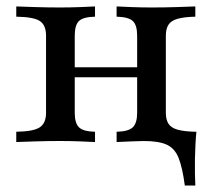

<svg xmlns="http://www.w3.org/2000/svg" viewBox="-20 -435 648 588"><path d="M546 133.1Q538.7 78.2 527 48.8Q515.3 19.4 490.7 8.1Q466.1 -3.2 419.4 -3.2L492.7 -33.9L581.5 -31.5Q579.8 -15.3 578.6 6.9Q577.4 29 577 52.4Q576.6 75.8 577 97.2Q577.4 118.5 578.2 133.1ZM337.1 0V-31.5Q373.4 -32.3 386.7 -45.2Q400 -58.1 400 -89.5V-325.8Q400 -358.1 386.7 -370.6Q373.4 -383.1 337.1 -383.9V-415.3Q352.4 -414.5 382.7 -413.3Q412.9 -412.1 445.2 -412.1Q481.5 -412.1 520.2 -413.3Q558.9 -414.5 578.2 -415.3V-383.9Q543.5 -383.1 523.8 -377.4Q504 -371.8 496 -359.3Q487.9 -346.8 487.9 -325.8V-89.5Q487.9 -68.5 496 -56Q504 -43.5 523.8 -37.9Q543.5 -32.3 578.2 -31.5V0Q558.9 -0.8 520.2 -2Q481.5 -3.2 445.2 -3.2Q412.9 -3.2 382.7 -2Q352.4 -0.8 337.1 0ZM29.8 0V-31.5Q83.1 -32.3 102 -45.2Q121 -58.1 121 -89.5V-325.8Q121 -358.1 102 -370.6Q83.1 -383.1 29.8 -383.9V-415.3Q49.2 -414.5 88.3 -413.3Q127.4 -412.1 163.7 -412.1Q196 -412.1 225.8 -413.3Q255.6 -414.5 271 -415.3V-383.9Q234.7 -383.1 221.8 -370.6Q208.9 -358.1 208.9 -325.8V-89.5Q208.9 -58.1 221.8 -45.2Q234.7 -32.3 271 -31.5V0Q255.6 -0.8 225.8 -2Q196 -3.2 163.7 -3.2Q127.4 -3.2 88.3 -2Q49.2 -0.8 29.8 0ZM175.8 -198.4V-229H432.3V-198.4Z"/></svg>

Font: Playfair 12pt Medium
Style: Regular
Weight: 500
Designer: Claus Eggers Sørensen
Foundry: Claus Eggers Sørensen
Version: Version 2.000;gftools[0.9.28]